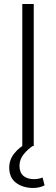

<svg xmlns="http://www.w3.org/2000/svg" viewBox="-20 -727 279 956"><path d="M91 0V-707H148V0ZM143 209Q92 208 59 182.5Q26 157 26 107Q26 68 51.5 36.5Q77 5 110 -11L146 -2Q119 15 98 41Q77 67 77 98Q77 132 96.5 148.5Q116 165 149 165Q159 165 171 163Q183 161 192 157L202 196Q188 203 173.5 206Q159 209 143 209Z"/></svg>

Font: Onest ExtraLight
Style: Regular
Weight: 250
Designer: Dmitri Voloshin, Andrey Kudryavtsev
Foundry: Dmitri Voloshin, Andrey Kudryavtsev
Version: Version 1.000;gftools[0.9.33]